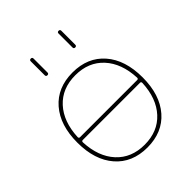

<svg xmlns="http://www.w3.org/2000/svg" viewBox="-208 -849 977 977"><g transform="rotate(-45 281.0 -360.0)"><path d="M371 -620V-720Q371 -730 381 -730Q391 -730 391 -720V-620Q391 -610 381 -610Q371 -610 371 -620ZM171 -620V-720Q171 -730 181 -730Q191 -730 191 -720V-620Q191 -610 181 -610Q171 -610 171 -620ZM75 -250Q67 -250 67 -241Q72 -134 129 -72Q186 -10 281 -10Q376 -10 433 -72Q490 -134 495 -241Q495 -250 487 -250ZM67 -279Q67 -270 75 -270H487Q495 -270 495 -279Q490 -386 433 -448Q376 -510 281 -510Q186 -510 129 -448Q72 -386 67 -279ZM453 -62.5Q390 10 281 10Q172 10 109 -62.5Q46 -135 46 -260Q46 -385 109 -457.5Q172 -530 281 -530Q390 -530 453 -457.5Q516 -385 516 -260Q516 -135 453 -62.5Z"/></g></svg>

Font: Rounded Mplus 1c Thin
Style: Regular
Weight: 250
Version: Version 1.059.20150529